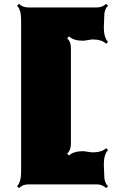

<svg xmlns="http://www.w3.org/2000/svg" viewBox="-20 -796 591 985"><path d="M512.7 47.9 515.1 110.4Q515.1 140.1 534.2 159.2L524.4 168.9Q505.4 149.9 475.6 149.9H125.5Q96.7 149.9 77.1 168.9L67.4 159.2Q88.4 138.7 88.4 85V-692.4Q88.4 -746.1 67.4 -766.6L77.1 -776.4Q96.2 -757.8 125.5 -757.8H475.6Q505.9 -757.8 524.4 -776.4L534.2 -766.6Q515.1 -747.6 515.1 -718.3L512.7 -655.3Q512.7 -603 534.2 -581.5L524.4 -571.3Q502.4 -593.8 452.6 -593.8L408.2 -586.9Q356.9 -586.9 334.5 -609.4L324.7 -599.6Q343.8 -581.1 343.8 -551.3V-56.6Q343.8 -26.4 324.7 -7.8L334.5 2Q356.9 -20.5 408.2 -20.5L452.6 -14.2Q502.9 -14.2 524.4 -36.1L534.2 -25.9Q512.7 -4.4 512.7 47.9Z"/></svg>

Font: Nosifer Caps
Style: Regular
Weight: 800
Version: Version 001.002